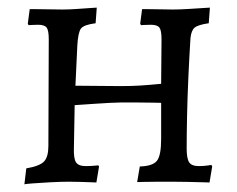

<svg xmlns="http://www.w3.org/2000/svg" viewBox="-20 -477 622 504"><path d="M44 7 49 -35Q84 -41 95.5 -53Q107 -65 107 -94L108 -374Q108 -397 102.5 -404.5Q97 -412 80 -412Q73 -412 64 -411.5Q55 -411 55 -411L53 -415L58 -453Q58 -453 73 -453Q88 -453 108.5 -452.5Q129 -452 144 -452Q161 -452 182 -453.5Q203 -455 218.5 -456Q234 -457 234 -457L231 -416Q200 -412 192.5 -402Q185 -392 183 -358L178 -252L297 -251Q326 -251 349 -252.5Q372 -254 403 -257L404 -374Q404 -397 398.5 -404.5Q393 -412 376 -412Q369 -412 359.5 -411.5Q350 -411 350 -411L348 -415L353 -453Q353 -453 368 -453Q383 -453 402 -452.5Q421 -452 434 -452Q452 -452 475 -453.5Q498 -455 514.5 -456Q531 -457 531 -457L528 -416Q500 -412 491 -404.5Q482 -397 480 -377Q477 -330 474.5 -275Q472 -220 471 -170.5Q470 -121 470 -87Q470 -61 476.5 -51Q483 -41 502 -41Q514 -41 524.5 -42.5Q535 -44 535 -44L537 -40L530 2Q530 2 513.5 1.5Q497 1 474 0.5Q451 0 432 0Q419 0 397 0Q375 0 357.5 0.5Q340 1 340 1L347 -40Q381 -41 392 -55Q403 -69 403 -112V-207Q403 -207 383.5 -207.5Q364 -208 339 -208Q314 -208 297 -208Q288 -208 268.5 -207Q249 -206 227.5 -204.5Q206 -203 191 -202Q176 -201 176 -201L174 -89Q173 -61 179.5 -51Q186 -41 205 -41Q217 -41 227.5 -42Q238 -43 238 -43L240 -40L233 2Q233 2 220.5 1.5Q208 1 191.5 0.5Q175 0 161 0Q139 0 111.5 1.5Q84 3 64.5 4.5Q45 6 44 7Z"/></svg>

Font: Alegreya
Style: Regular
Weight: 400
Designer: Juan Pablo del Peral
Foundry: Huerta Tipografica
Version: Version 2.009